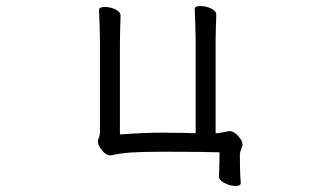

<svg xmlns="http://www.w3.org/2000/svg" viewBox="-20 -502 1040 634"><path d="M758 112Q740 112 721.5 102.5Q703 93 703 81V80Q705 36 705 1Q657 -1 519 -1Q451 -1 414 1.5Q377 4 347 11H343Q330 11 316.5 -6Q303 -23 303 -35Q303 -39 306.5 -47.5Q310 -56 310 -65V-367L309 -414L307 -469Q307 -479 326 -479Q344 -479 361 -471Q378 -463 378 -451Q378 -431 377 -417L376 -367V-58Q456 -64 518 -64L599 -63Q607 -62 626 -62V-370L625 -417L623 -472Q623 -482 642 -482Q660 -482 677 -474Q694 -466 694 -454Q694 -434 693 -420L692 -370V-62Q702 -62 715.5 -65Q729 -68 736 -69H738Q752 -69 766.5 -53Q781 -37 781 -24Q781 -20 776.5 -9.5Q772 1 772 8Q772 68 775 101V102Q775 112 758 112Z"/></svg>

Font: Fusion Kai T
Style: Regular
Weight: 400
Designer: Fontworks Inc.
Version: Version 24.134;May 13, 2024